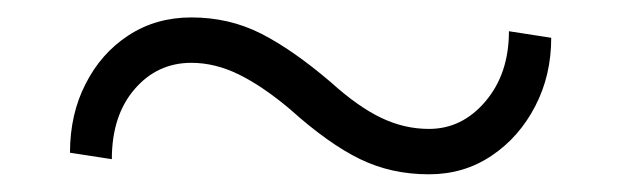

<svg xmlns="http://www.w3.org/2000/svg" viewBox="-20 -404 712 217"><path d="M464.8 -207Q421.9 -207 386.5 -224.4Q351.1 -241.7 308.1 -280.3Q276.9 -306.6 250 -319.8Q223.1 -333 196.3 -333Q157.7 -333 132.1 -303.2Q106.4 -273.4 106.4 -224.1L59.1 -231.4Q59.1 -274.9 76.7 -309.1Q94.2 -343.8 125.2 -364Q156.2 -384.3 196.3 -384.3Q238.8 -384.3 274.7 -366.2Q310.5 -348.1 354 -311Q384.8 -283.2 410.9 -270.8Q437 -258.3 464.8 -258.3Q502.4 -258.3 528.8 -289.6Q555.2 -320.8 555.2 -368.7L603 -361.3Q603 -318.8 585 -284.2Q566.9 -249 535.6 -228Q504.4 -207 464.8 -207Z"/></svg>

Font: Suwannaphum Light
Style: Regular
Weight: 300
Designer: Danh Hong
Version: Version 8.002; ttfautohint (v1.8.3)